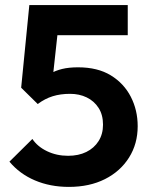

<svg xmlns="http://www.w3.org/2000/svg" viewBox="-20 -723 593 753"><path d="M250 10Q177 10 117 -15.5Q57 -41 17 -89L107 -178Q127 -148 164.5 -130Q202 -112 247 -112Q288 -112 318.5 -127Q349 -142 366.5 -169.5Q384 -197 384 -234Q384 -273 366.5 -300Q349 -327 320 -341Q291 -355 255 -355Q217 -355 186.5 -345.5Q156 -336 128 -315L136 -401Q155 -421 176 -433.5Q197 -446 223.5 -452.5Q250 -459 286 -459Q363 -459 414.5 -427.5Q466 -396 493 -343.5Q520 -291 520 -228Q520 -159 486 -105Q452 -51 391.5 -20.5Q331 10 250 10ZM128 -315 63 -379 95 -703H218L182 -374ZM116 -585 95 -703H481V-585Z"/></svg>

Font: Outfit SemiBold
Style: Regular
Weight: 600
Designer: Rodrigo Fuenzalida
Foundry: fragTYPE
Version: Version 1.100;gftools[0.9.27]